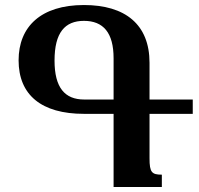

<svg xmlns="http://www.w3.org/2000/svg" viewBox="-20 -744 792 764"><path d="M432 0H624V-49C584 -49 575 -58 575 -114V-291H747V-348H575V-494C575 -647 478 -724 314 -724C143 -724 54 -638 54 -504C54 -366 145 -291 314 -291H432ZM315 -348C238 -348 197 -395 197 -503C197 -614 238 -661 314 -661C391 -661 432 -614 432 -512V-348Z"/></svg>

Font: Noto Serif Armenian SemiCondensed
Style: Bold
Weight: 700
Width: 4
Designer: Monotype Design Team
Foundry: Monotype Imaging Inc.
Version: Version 2.008